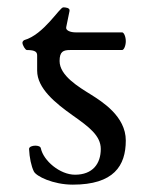

<svg xmlns="http://www.w3.org/2000/svg" viewBox="-20 -488 392 522"><path d="M81 -296C81 -248 130 -208 178 -174C222 -143 254 -119 254 -83C254 -43 232 -13 184 -13C143 -13 98 -51 91 -85C90 -90 83 -92 76 -92C68 -92 59 -89 59 -83C60 -60 65 -36 72 -22C78 -9 124 14 178 14C289 14 322 -37 322 -106C322 -172 257 -212 227 -231C195 -251 142 -282 142 -322C142 -348 152 -352 171 -352H312C317 -352 322 -364 322 -376C322 -388 317 -400 312 -400H185C172 -400 158 -405 160 -414L169 -458C171 -467 158 -468 152 -468C142 -468 99 -394 46 -379C44 -378 41 -375 41 -372C41 -365 49 -352 53 -352C77 -352 81 -346 81 -337Z"/></svg>

Font: EB Garamond 12
Style: Regular
Weight: 400
Version: Version 0.016+